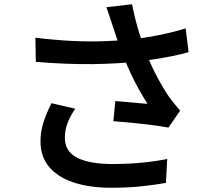

<svg xmlns="http://www.w3.org/2000/svg" viewBox="-20 -832 1040 906"><path d="M512 -709Q506 -726 498.5 -750Q491 -774 482 -798L603 -812Q610 -776 619.5 -738.5Q629 -701 641 -664Q653 -627 665 -595Q688 -532 720.5 -471Q753 -410 779 -373Q792 -356 804.5 -340.5Q817 -325 830 -310L775 -230Q754 -234 723 -238.5Q692 -243 655.5 -247Q619 -251 582.5 -254.5Q546 -258 515 -260L524 -355Q550 -353 579 -350.5Q608 -348 634 -345.5Q660 -343 676 -342Q657 -372 635.5 -410Q614 -448 594.5 -490.5Q575 -533 559 -575Q543 -617 531.5 -651Q520 -685 512 -709ZM147 -654Q238 -643 318.5 -639Q399 -635 470 -637.5Q541 -640 600 -646Q644 -651 688 -658.5Q732 -666 774.5 -676Q817 -686 856 -698L870 -586Q836 -576 796.5 -568Q757 -560 716 -553.5Q675 -547 635 -542Q536 -531 416.5 -529.5Q297 -528 149 -540ZM335 -319Q311 -284 298.5 -250.5Q286 -217 286 -183Q286 -118 342.5 -88.5Q399 -59 505 -58Q585 -58 651 -64.5Q717 -71 769 -82L763 31Q720 39 653.5 46.5Q587 54 498 54Q398 53 324.5 28Q251 3 211 -45.5Q171 -94 171 -165Q171 -209 184.5 -252.5Q198 -296 223 -345Z"/></svg>

Font: Noto Sans HK SemiBold
Style: Regular
Weight: 600
Version: Version 2.004-H2;hotconv 1.0.118;makeotfexe 2.5.65603